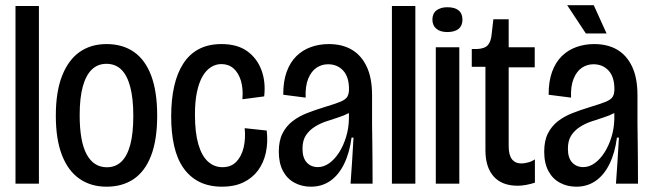

<svg xmlns="http://www.w3.org/2000/svg" viewBox="-20 -703 2496 735"><path d="M39.3 0V-680H129V0Z M388 11.7Q327.7 11.7 284 -18.8Q240.3 -49.3 217 -109.7Q193.7 -170 193.7 -260.3Q193.7 -352 217.7 -412.8Q241.7 -473.7 284.8 -504Q328 -534.3 387.7 -534.3Q449.3 -534.3 492.7 -504.2Q536 -474 558.8 -413.5Q581.7 -353 581.7 -259.7Q581.7 -168 558.5 -107.5Q535.3 -47 492 -17.7Q448.7 11.7 388 11.7ZM389 -62.7Q422.3 -62.7 444.7 -84.2Q467 -105.7 478.7 -149Q490.3 -192.3 490.3 -259.7Q490.3 -326.3 478.5 -370.7Q466.7 -415 444.2 -436.8Q421.7 -458.7 387.3 -458.7Q354.3 -458.7 331.7 -437Q309 -415.3 297 -372Q285 -328.7 285 -262.3Q285 -161.3 311.8 -112Q338.7 -62.7 389 -62.7Z M830.7 11.7Q780.7 11.7 743.8 -6.5Q707 -24.7 682.5 -59.5Q658 -94.3 646.7 -144.3Q635.3 -194.3 635.3 -257.3Q635.3 -321.3 646.7 -372.2Q658 -423 681.7 -459.7Q705.3 -496.3 741.7 -515.3Q778 -534.3 828 -534.3Q888.3 -534.3 926.2 -507.2Q964 -480 980.8 -434.8Q997.7 -389.7 991.3 -334L908 -323Q911.3 -364 902.2 -394.2Q893 -424.3 874 -441Q855 -457.7 827.3 -457.7Q806.3 -457.7 787.7 -446Q769 -434.3 755.3 -410.7Q741.7 -387 734 -351Q726.3 -315 726.3 -264.3Q726.3 -195.3 739.3 -150.7Q752.3 -106 776.2 -84.5Q800 -63 831.7 -63Q864.7 -63 884.7 -83.8Q904.7 -104.7 912.7 -138.5Q920.7 -172.3 916.7 -212.3L1001 -203.3Q1006.3 -158.3 997.8 -119Q989.3 -79.7 967.5 -50.3Q945.7 -21 911.3 -4.7Q877 11.7 830.7 11.7Z M1170 11.7Q1136 11.7 1107.8 -3.2Q1079.7 -18 1063.5 -48Q1047.3 -78 1047.3 -122.7Q1047.3 -164.3 1061.5 -192.3Q1075.7 -220.3 1099.8 -239Q1124 -257.7 1155 -269.8Q1186 -282 1219 -292Q1262 -305 1282.5 -313.3Q1303 -321.7 1309.5 -332.7Q1316 -343.7 1316 -362Q1316 -408.7 1293.7 -432.8Q1271.3 -457 1235.7 -457Q1211.7 -457 1191.7 -443.7Q1171.7 -430.3 1160 -402Q1148.3 -373.7 1150 -329.3L1064.3 -340.3Q1064 -391 1077.3 -427.8Q1090.7 -464.7 1114.7 -488.2Q1138.7 -511.7 1170.7 -523Q1202.7 -534.3 1238.3 -534.3Q1290 -534.3 1326.7 -512.8Q1363.3 -491.3 1383.8 -448Q1404.3 -404.7 1404.3 -338.7V-230Q1405 -191.7 1405.3 -153.5Q1405.7 -115.3 1406 -77.2Q1406.3 -39 1406.3 0H1322Q1325.3 -44.3 1328 -87.8Q1330.7 -131.3 1333.3 -176.3H1325.7Q1318.3 -118.3 1297.3 -75.5Q1276.3 -32.7 1244.2 -10.5Q1212 11.7 1170 11.7ZM1196.7 -63.3Q1220 -63.3 1241.2 -78.8Q1262.3 -94.3 1278.7 -120.3Q1295 -146.3 1305 -179.2Q1315 -212 1315.7 -248V-280.7L1343.7 -293.7Q1333.7 -279.7 1314.8 -269.8Q1296 -260 1272.8 -252.8Q1249.7 -245.7 1226.2 -237.5Q1202.7 -229.3 1182.8 -216.3Q1163 -203.3 1150.5 -184Q1138 -164.7 1138 -133.3Q1138 -98.7 1154.3 -81Q1170.7 -63.3 1196.7 -63.3Z M1480.3 0V-680H1570V0Z M1648.3 0V-522H1738.3V0ZM1692.2 -580.3Q1665.3 -580.3 1650.3 -593Q1635.3 -605.7 1635.3 -628Q1635.3 -651 1650.8 -663.2Q1666.3 -675.3 1692.3 -675.3Q1720.7 -675.3 1735.5 -663.3Q1750.3 -651.3 1750.3 -627.5Q1750.3 -604.3 1735.3 -592.3Q1720.3 -580.3 1692.2 -580.3Z M1962 8Q1901.3 8 1869.8 -27.5Q1838.3 -63 1838.3 -127.7V-447.3H1786V-515.3H1806Q1836.3 -516.7 1848.2 -531Q1860 -545.3 1862.3 -573.7L1868.7 -629.3H1927.3V-522H2027V-445.3H1927.3V-143.7Q1927.3 -109 1940 -93.2Q1952.7 -77.3 1975.7 -77.3Q1987.3 -77.3 2001.7 -81.2Q2016 -85 2027.7 -93V-3.7Q2011 1.7 1994.2 4.8Q1977.3 8 1962 8Z M2186 11.7Q2152 11.7 2123.8 -3.2Q2095.7 -18 2079.5 -48Q2063.3 -78 2063.3 -122.7Q2063.3 -164.3 2077.5 -192.3Q2091.7 -220.3 2115.8 -239Q2140 -257.7 2171 -269.8Q2202 -282 2235 -292Q2278 -305 2298.5 -313.3Q2319 -321.7 2325.5 -332.7Q2332 -343.7 2332 -362Q2332 -408.7 2309.7 -432.8Q2287.3 -457 2251.7 -457Q2227.7 -457 2207.7 -443.7Q2187.7 -430.3 2176 -402Q2164.3 -373.7 2166 -329.3L2080.3 -340.3Q2080 -391 2093.3 -427.8Q2106.7 -464.7 2130.7 -488.2Q2154.7 -511.7 2186.7 -523Q2218.7 -534.3 2254.3 -534.3Q2306 -534.3 2342.7 -512.8Q2379.3 -491.3 2399.8 -448Q2420.3 -404.7 2420.3 -338.7V-230Q2421 -191.7 2421.3 -153.5Q2421.7 -115.3 2422 -77.2Q2422.3 -39 2422.3 0H2338Q2341.3 -44.3 2344 -87.8Q2346.7 -131.3 2349.3 -176.3H2341.7Q2334.3 -118.3 2313.3 -75.5Q2292.3 -32.7 2260.2 -10.5Q2228 11.7 2186 11.7ZM2212.7 -63.3Q2236 -63.3 2257.2 -78.8Q2278.3 -94.3 2294.7 -120.3Q2311 -146.3 2321 -179.2Q2331 -212 2331.7 -248V-280.7L2359.7 -293.7Q2349.7 -279.7 2330.8 -269.8Q2312 -260 2288.8 -252.8Q2265.7 -245.7 2242.2 -237.5Q2218.7 -229.3 2198.8 -216.3Q2179 -203.3 2166.5 -184Q2154 -164.7 2154 -133.3Q2154 -98.7 2170.3 -81Q2186.7 -63.3 2212.7 -63.3ZM2222.7 -575 2151.3 -683H2253L2302 -575Z"/></svg>

Font: Bricolage Grotesque 96pt ExtraBold SemiCondensed
Style: Regular
Weight: 800
Width: 4
Version: Version 1.001;gftools[0.9.33.dev8+g029e19f]